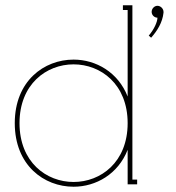

<svg xmlns="http://www.w3.org/2000/svg" viewBox="-20 -699 666 728"><path d="M555 -654C555 -642 565 -632 577 -632C577 -616 564 -587 544 -564L553 -556C576 -582 596 -613 600 -651V-654C600 -666 589 -677 577 -677C565 -677 555 -666 555 -654ZM464 -232C464 -84 362 -9 259 -9C156 -9 54 -84 54 -232C54 -380 156 -455 259 -455C362 -455 464 -380 464 -232ZM446 -679V-661H464V-333C428 -425 344 -473 259 -473C147 -473 36 -392 36 -232C36 -72 147 9 259 9C344 9 428 -39 464 -131V0H500V-18H482V-679Z"/></svg>

Font: Rawengulk
Style: Light
Weight: 300
Version: Version 0.9